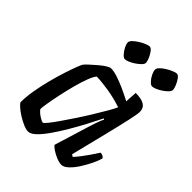

<svg xmlns="http://www.w3.org/2000/svg" viewBox="-201 -818 928 928"><g transform="rotate(45 263.0 -353.5)"><path d="M152 0Q137 0 116.5 -9Q96 -18 75.5 -31Q55 -44 41.5 -56.5Q28 -69 26 -75Q26 -112 33.5 -156Q41 -200 52.5 -244Q64 -288 76 -325Q88 -362 97.5 -386.5Q107 -411 110 -415Q115 -422 129.5 -435.5Q144 -449 161.5 -464Q179 -479 195 -489.5Q211 -500 220 -500Q239 -500 265.5 -491.5Q292 -483 323 -469Q354 -455 384 -439L388 -500Q429 -500 448 -487.5Q467 -475 467 -449Q467 -435 456 -385Q445 -335 425.5 -256Q406 -177 380 -73L391 -66Q402 -77 416.5 -96Q431 -115 446 -136.5Q461 -158 472 -176Q481 -176 488.5 -172Q496 -168 498 -163Q493 -142 479.5 -114.5Q466 -87 449 -60.5Q432 -34 413.5 -17Q395 0 379 0Q364 0 343.5 -8.5Q323 -17 307 -28Q291 -39 288 -46L343 -225Q349 -244 354 -259Q359 -274 363.5 -284.5Q368 -295 371 -301L366 -304Q349 -270 327.5 -229Q306 -188 282 -147.5Q258 -107 234.5 -73.5Q211 -40 190 -20Q169 0 152 0ZM172 -81Q176 -81 190.5 -98.5Q205 -116 225 -145Q245 -174 268 -208.5Q291 -243 312.5 -278Q334 -313 351.5 -343Q369 -373 377 -391Q328 -407 281.5 -414.5Q235 -422 199 -423Q188 -411 176.5 -380.5Q165 -350 154.5 -310.5Q144 -271 135.5 -231Q127 -191 122 -160.5Q117 -130 117 -119Q127 -105 145.5 -93Q164 -81 172 -81ZM235 -578Q227 -578 215.5 -590.5Q204 -603 196 -619Q188 -635 188 -646Q188 -655 199 -665.5Q210 -676 225 -685.5Q240 -695 255 -701Q270 -707 277 -707Q286 -707 296 -694Q306 -681 313 -664.5Q320 -648 320 -637Q320 -629 310 -619Q300 -609 286 -599.5Q272 -590 258 -584Q244 -578 235 -578ZM421 -578Q413 -578 401.5 -590Q390 -602 382 -618.5Q374 -635 374 -646Q374 -655 384.5 -665.5Q395 -676 410.5 -685.5Q426 -695 440.5 -701Q455 -707 462 -707Q472 -707 481.5 -694Q491 -681 498 -664.5Q505 -648 505 -637Q505 -629 495.5 -619Q486 -609 472 -599.5Q458 -590 444 -584Q430 -578 421 -578Z"/></g></svg>

Font: Texturina Medium
Style: Italic
Weight: 500
Italic angle: -11°
Designer: Guillermo Torres Carreño
Foundry: Omnibus-Type
Version: Version 1.002